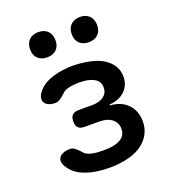

<svg xmlns="http://www.w3.org/2000/svg" viewBox="-143 -888 886 1001"><g transform="rotate(-20 300.0 -388.0)"><path d="M90 -478Q113 -514 159 -533.5Q205 -553 269 -557Q281 -558 293 -558Q305 -558 318 -557Q364 -554 402 -544Q440 -534 466.5 -516Q493 -498 508 -472.5Q523 -447 523 -414Q523 -366 490.5 -335.5Q458 -305 405 -302V-297Q467 -293 502.5 -256Q538 -219 538 -160Q538 -123 522.5 -93Q507 -63 479 -41.5Q451 -20 411.5 -8Q372 4 323 7Q308 8 292.5 8Q277 8 262 7Q194 3 145.5 -19Q97 -41 74 -82Q65 -97 65 -110.5Q65 -124 72.5 -133.5Q80 -143 95 -149Q110 -155 131 -155Q139 -155 146 -152Q153 -149 159 -144.5Q165 -140 171 -134L184 -121Q194 -106 214 -98.5Q234 -91 262 -89Q277 -88 292.5 -88Q308 -88 323 -89Q368 -92 394 -110Q420 -128 420 -162Q420 -197 394 -217Q368 -237 323 -237H244Q220 -237 208.5 -248Q197 -259 197 -283Q197 -307 208.5 -318.5Q220 -330 244 -330H319Q360 -330 383.5 -348Q407 -366 407 -396Q407 -427 383 -443.5Q359 -460 318 -463Q305 -464 293 -464Q281 -464 269 -463Q245 -461 227 -455.5Q209 -450 200 -439Q192 -432 185 -426Q178 -420 172 -416Q166 -412 159 -409Q152 -406 144 -406Q123 -406 108.5 -412Q94 -418 87 -427.5Q80 -437 80.5 -450.5Q81 -464 90 -478ZM416 -644Q383 -644 364 -662.5Q345 -681 345 -713Q345 -746 364 -765Q383 -784 416 -784Q448 -784 467 -765Q486 -746 486 -713Q486 -681 467 -662.5Q448 -644 416 -644ZM184 -644Q152 -644 133 -662.5Q114 -681 114 -713Q114 -746 133 -765Q152 -784 184 -784Q217 -784 236 -765Q255 -746 255 -713Q255 -681 236 -662.5Q217 -644 184 -644Z"/></g></svg>

Font: Maple Mono NL SemiBold
Style: Regular
Weight: 600
Monospace: yes
Designer: subframe7536
Version: Version 7.000